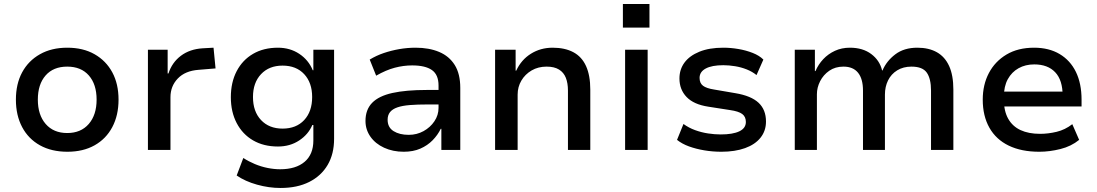

<svg xmlns="http://www.w3.org/2000/svg" viewBox="-20 -745 5452 954"><path d="M315 9Q236 9 178.5 -23Q121 -55 90 -113.5Q59 -172 59 -250Q59 -328 90 -385.5Q121 -443 178.5 -475.5Q236 -508 314 -508Q393 -508 450 -475.5Q507 -443 538 -385.5Q569 -328 569 -250Q569 -172 538 -113.5Q507 -55 450 -23Q393 9 315 9ZM314 -84Q382 -84 421 -129Q460 -174 460 -250Q460 -326 421.5 -370Q383 -414 314 -414Q245 -414 206.5 -370Q168 -326 168 -250Q168 -174 207 -129Q246 -84 314 -84Z M715 0V-498H813V-380H817Q835 -435 879 -468Q923 -501 987 -505L1041 -508L1051 -405L966 -398Q900 -393 863.5 -355Q827 -317 827 -262V0Z M1374 189Q1316 189 1257 172.5Q1198 156 1156 127L1189 40Q1215 57 1246 70Q1277 83 1309.5 89.5Q1342 96 1372 96Q1450 96 1493.5 59Q1537 22 1537 -47V-124H1532Q1512 -77 1466.5 -47Q1421 -17 1361 -17Q1290 -17 1237.5 -47.5Q1185 -78 1156 -133.5Q1127 -189 1127 -262Q1127 -336 1156 -391.5Q1185 -447 1237.5 -477.5Q1290 -508 1361 -508Q1421 -508 1467 -477.5Q1513 -447 1534 -396H1537V-498H1640V-55Q1640 20 1608 74.5Q1576 129 1516.5 159Q1457 189 1374 189ZM1384 -106Q1452 -106 1491.5 -148.5Q1531 -191 1531 -263Q1531 -334 1491.5 -376.5Q1452 -419 1384 -419Q1317 -419 1277 -376.5Q1237 -334 1237 -263Q1237 -191 1277 -148.5Q1317 -106 1384 -106Z M1986 9Q1932 9 1888.5 -11Q1845 -31 1820.5 -66Q1796 -101 1796 -144Q1796 -200 1829 -234Q1862 -268 1929.5 -283Q1997 -298 2100 -298H2175V-226H2106Q2054 -226 2016.5 -223Q1979 -220 1954.5 -211.5Q1930 -203 1918 -188Q1906 -173 1906 -150Q1906 -112 1935.5 -93.5Q1965 -75 2011 -75Q2051 -75 2084.5 -93.5Q2118 -112 2138.5 -142.5Q2159 -173 2159 -209V-320Q2159 -374 2126 -397Q2093 -420 2028 -420Q1985 -420 1941.5 -408.5Q1898 -397 1849 -369L1817 -449Q1850 -469 1887 -481.5Q1924 -494 1964 -501Q2004 -508 2045 -508Q2112 -508 2162 -487Q2212 -466 2239.5 -422Q2267 -378 2267 -308V0H2173V-105H2170Q2155 -74 2129.5 -48Q2104 -22 2068.5 -6.5Q2033 9 1986 9Z M2440 0V-498H2542V-394H2545Q2570 -448 2618 -478Q2666 -508 2726 -508Q2787 -508 2829 -485.5Q2871 -463 2892 -416.5Q2913 -370 2913 -300V0H2802V-295Q2802 -332 2791.5 -358.5Q2781 -385 2757.5 -399.5Q2734 -414 2696 -414Q2654 -414 2621.5 -395Q2589 -376 2570.5 -344.5Q2552 -313 2552 -275V0Z M3075 -608V-725H3207V-608ZM3086 0V-498H3198V0Z M3564 9Q3521 9 3479.5 2Q3438 -5 3403.5 -17.5Q3369 -30 3344 -50L3376 -129Q3402 -110 3433.5 -98.5Q3465 -87 3498 -82Q3531 -77 3561 -77Q3621 -77 3653.5 -92.5Q3686 -108 3686 -139Q3686 -165 3668 -178.5Q3650 -192 3608 -198L3499 -215Q3427 -226 3391.5 -263Q3356 -300 3356 -355Q3356 -400 3381 -434Q3406 -468 3455 -488Q3504 -508 3574 -508Q3611 -508 3649 -501.5Q3687 -495 3720 -482Q3753 -469 3773 -449L3739 -372Q3718 -389 3690.5 -400Q3663 -411 3632.5 -416Q3602 -421 3574 -421Q3517 -421 3486.5 -404.5Q3456 -388 3456 -358Q3456 -332 3473 -319Q3490 -306 3529 -300L3634 -282Q3712 -269 3749 -234.5Q3786 -200 3786 -141Q3786 -95 3759 -61Q3732 -27 3682 -9Q3632 9 3564 9Z M3929 0V-498H4029V-392H4032Q4046 -425 4070.5 -451Q4095 -477 4128.5 -492.5Q4162 -508 4203 -508Q4267 -508 4309 -476.5Q4351 -445 4363 -395H4365Q4385 -442 4428.5 -475Q4472 -508 4538 -508Q4595 -508 4635 -485.5Q4675 -463 4696 -417Q4717 -371 4717 -300V0H4606V-295Q4606 -354 4585 -384Q4564 -414 4509 -414Q4468 -414 4438 -395.5Q4408 -377 4392.5 -345.5Q4377 -314 4377 -275V0H4268V-295Q4268 -353 4243.5 -383.5Q4219 -414 4171 -414Q4130 -414 4100.5 -393.5Q4071 -373 4055 -341.5Q4039 -310 4039 -277V0Z M5144 9Q5055 9 4992 -21.5Q4929 -52 4896 -110.5Q4863 -169 4863 -250Q4863 -324 4893.5 -382Q4924 -440 4981 -474Q5038 -508 5118 -508Q5192 -508 5245 -476.5Q5298 -445 5326 -387.5Q5354 -330 5354 -250V-216H4948V-290H5277L5260 -270Q5260 -347 5223 -386Q5186 -425 5119 -425Q5075 -425 5041 -406Q5007 -387 4987.5 -351.5Q4968 -316 4968 -264V-251Q4968 -193 4989.5 -155Q5011 -117 5051 -98.5Q5091 -80 5148 -80Q5188 -80 5230 -90Q5272 -100 5308 -128L5342 -50Q5303 -18 5249 -4.5Q5195 9 5144 9Z"/></svg>

Font: Nunito Sans 7pt SemiBold
Style: Regular
Weight: 600
Designer: Vernon Adams
Foundry: Vernon Adams
Version: Version 3.101;gftools[0.9.27]